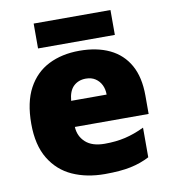

<svg xmlns="http://www.w3.org/2000/svg" viewBox="-82 -792 782 874"><g transform="rotate(-10 309.0 -355.5)"><path d="M315 -563Q396 -563 454.5 -535Q513 -507 544.5 -451Q576 -395 576 -310V-225H235Q237 -182 267.5 -154Q298 -126 356 -126Q408 -126 451 -136Q494 -146 540 -168V-31Q500 -10 452.5 0Q405 10 333 10Q249 10 183.5 -19.5Q118 -49 80 -112Q42 -175 42 -273Q42 -373 76.5 -437Q111 -501 172.5 -532Q234 -563 315 -563ZM322 -433Q288 -433 265.5 -412Q243 -391 239 -345H403Q403 -370 393.5 -389.5Q384 -409 366 -421Q348 -433 322 -433ZM487 -721V-606H132V-721Z"/></g></svg>

Font: Noto Sans Armenian Black
Style: Regular
Weight: 900
Version: Version 2.007